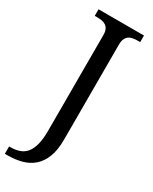

<svg xmlns="http://www.w3.org/2000/svg" viewBox="-252 -769 850 1065"><g transform="rotate(30 173.0 -237.0)"><path d="M-11.2 192.9H-2Q30.3 192.9 55.4 183.8Q80.6 174.8 97.7 153.6Q114.7 132.3 123.8 96.9Q132.8 61.5 132.8 8.8V-604Q132.8 -626 126.2 -639.4Q119.6 -652.8 108.4 -660.2Q97.2 -667.5 82.3 -669.7Q67.4 -671.9 50.8 -671.9H38.1V-713.9H329.1V-671.9H315.9Q299.3 -671.9 284.2 -669.4Q269 -667 258.1 -659.4Q247.1 -651.9 240.5 -637.7Q233.9 -623.5 233.9 -600.1V7.8Q233.9 75.2 216.3 119.9Q198.7 164.6 168 191.2Q137.2 217.8 95.5 229Q53.7 240.2 5.9 240.2H-11.2Z"/></g></svg>

Font: Noto Serif
Style: Regular
Weight: 400
Designer: Monotype Design team
Foundry: Monotype Imaging Inc.
Version: Version 1.02